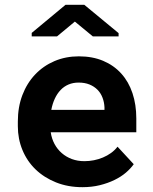

<svg xmlns="http://www.w3.org/2000/svg" viewBox="-20 -774 640 804"><path d="M325.2 9.8Q264.2 9.8 214.4 -10.3Q164.6 -30.3 128.9 -64.7Q93.3 -99.1 74 -145.8Q54.7 -192.4 54.7 -245.6V-265.1Q54.7 -325.7 73.7 -375.7Q92.8 -425.8 127 -461.9Q161.1 -498 208 -518.1Q254.9 -538.1 310.1 -538.1Q367.2 -538.1 411.9 -519.3Q456.5 -500.5 487.5 -466.3Q518.6 -432.1 534.7 -384Q550.8 -335.9 550.8 -277.8V-220.2H192.4Q196.3 -193.4 208.3 -171.1Q220.2 -148.9 238.8 -132.8Q257.3 -116.7 281.2 -107.9Q305.2 -99.1 333.5 -99.1Q353.5 -99.1 373.3 -103Q393.1 -106.9 411.1 -114.5Q429.2 -122.1 444.8 -133.3Q460.4 -144.5 472.2 -159.7L540 -86.4Q527.3 -68.4 507.1 -51Q486.8 -33.7 459.2 -20.3Q431.6 -6.8 397.9 1.5Q364.3 9.8 325.2 9.8ZM309.1 -428.2Q286.1 -428.2 267.1 -420.2Q248 -412.1 233.6 -397Q219.2 -381.8 209.5 -360.8Q199.7 -339.8 194.8 -314H417.5V-324.7Q416.5 -346.2 409.2 -365.2Q401.9 -384.3 388.2 -398.2Q374.5 -412.1 354.7 -420.2Q335 -428.2 309.1 -428.2ZM476.6 -635.3V-621.6H368.7L293.5 -683.6L218.8 -621.6H112.8V-636.2L254.4 -753.9H333Z"/></svg>

Font: Roboto Mono
Style: Bold
Weight: 700
Designer: Google
Version: Version 2.000985; 2015; ttfautohint (v1.3)